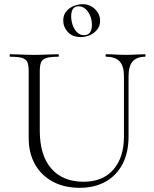

<svg xmlns="http://www.w3.org/2000/svg" viewBox="-20 -884 737 917"><path d="M572 -520Q572 -568 551.5 -590.5Q531 -613 487 -613Q484 -613 484 -619Q484 -625 487 -625Q509 -625 532.5 -623.5Q556 -622 584 -622Q607 -622 630.5 -623.5Q654 -625 673 -625Q675 -625 675 -619Q675 -613 673 -613Q633 -613 613.5 -590.5Q594 -568 594 -520V-234Q594 -155 565 -100Q536 -45 483.5 -16Q431 13 361 13Q287 13 232 -16.5Q177 -46 147 -99.5Q117 -153 117 -225V-544Q117 -573 110.5 -587.5Q104 -602 85 -607.5Q66 -613 28 -613Q26 -613 26 -619Q26 -625 28 -625Q52 -625 81 -623.5Q110 -622 143 -622Q177 -622 206.5 -623.5Q236 -625 258 -625Q261 -625 261 -619Q261 -613 258 -613Q220 -613 201 -607Q182 -601 176 -586Q170 -571 170 -542V-260Q170 -142 225 -79Q280 -16 379 -16Q471 -16 521.5 -74Q572 -132 572 -233ZM365 -707Q326 -707 304 -731Q282 -755 282 -786Q282 -812 296.5 -829.5Q311 -847 332.5 -855.5Q354 -864 375 -864Q409 -864 433.5 -840.5Q458 -817 458 -784Q458 -760 444 -742.5Q430 -725 409 -716Q388 -707 365 -707ZM381 -716Q419 -716 419 -766Q419 -801 400.5 -827.5Q382 -854 355 -854Q320 -854 320 -806Q320 -785 327 -764.5Q334 -744 348 -730Q362 -716 381 -716Z"/></svg>

Font: Cormorant Light
Style: Regular
Weight: 300
Designer: Christian Thalmann (Catharsis Fonts)
Foundry: Catharsis Fonts
Version: Version 4.000